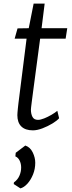

<svg xmlns="http://www.w3.org/2000/svg" viewBox="-20 -713 400 1062"><path d="M162 8Q120 8 98 -13.5Q76 -35 76 -76Q76 -82 76.8 -91.2Q77.5 -100.5 78.8 -113.2Q80 -126 82 -142L127 -499H61L77 -556L139 -557L166 -693H227L210 -557H352L343 -499H202Q188 -395 179 -326Q170 -257 164.2 -214.8Q158.5 -172.5 155.8 -150.5Q153 -128.5 152 -119.5Q151 -110.5 151 -107Q151 -82.5 159.8 -66.2Q168.5 -50 190 -50Q204 -50 224.5 -58.2Q245 -66.5 264.8 -78Q284.5 -89.5 297 -100L307 -59Q295.5 -45.5 270 -30Q244.5 -14.5 215 -3.2Q185.5 8 162 8ZM93 329 56 305 57 296Q77.5 281.5 87.2 259.5Q97 237.5 97 213Q97 192.5 88.5 175.2Q80 158 65 152L67 132L120 92Q147 101 161 130Q175 159 175 187Q175 221.5 162.8 251.8Q150.5 282 131.8 302.8Q113 323.5 93 329Z"/></svg>

Font: Koeln Type Sans Light
Style: Italic
Weight: 300
Italic angle: -7.5°
Designer: Eben Sorkin
Foundry: Eben Sorkin
Version: Version 2.001